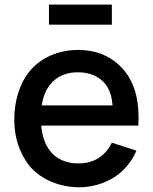

<svg xmlns="http://www.w3.org/2000/svg" viewBox="-20 -794 661 830"><path d="M463.5 -774H191.7V-687.5H463.5ZM158.3 -251H578.1C583.3 -342.7 568.8 -426 516.7 -489.6C465.6 -550 399 -578.1 316.7 -578.1C235.4 -578.1 158.3 -546.9 107.3 -485.4C62.5 -429.2 41.7 -354.2 41.7 -276C41.7 -205.2 61.5 -134.4 107.3 -77.1C157.3 -16.7 239.6 15.6 322.9 15.6C374 15.6 427.1 1 470.8 -26C513.5 -52.1 549 -93.8 569.8 -142.7L463.5 -177.1C452.1 -153.1 436.5 -132.3 411.5 -114.6C385.4 -95.8 354.2 -87.5 316.7 -87.5C267.7 -87.5 221.9 -106.3 194.8 -143.8C171.9 -174 161.5 -211.5 158.3 -251ZM316.7 -481.3C363.5 -482.3 409.4 -464.6 436.5 -429.2C456.3 -403.1 463.5 -372.9 466.7 -338.5H160.4C165.6 -370.8 175 -400 194.8 -426C226 -466.7 271.9 -482.3 316.7 -481.3Z"/></svg>

Font: Manrope Semibold
Style: Regular
Weight: 600
Width: 4
Designer: Michael Sharanda
Foundry: Michael Sharanda
Version: Version 2.000;PS 002.000;hotconv 1.0.88;makeotf.lib2.5.64775